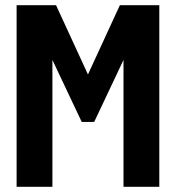

<svg xmlns="http://www.w3.org/2000/svg" viewBox="-20 -720 678 740"><path d="M44 0V-700H196L319 -433L442 -700H594V0H456V-489L343 -250H295L182 -489V0Z"/></svg>

Font: Tektur SemiCondensed SemiBold
Style: Regular
Weight: 600
Width: 4
Designer: Adam Jagosz
Foundry: Adam Jagosz
Version: Version 1.005;gftools[0.9.30]